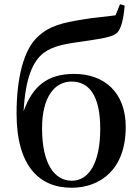

<svg xmlns="http://www.w3.org/2000/svg" viewBox="-20 -868 655 904"><path d="M318 -17C237 -17 178 -96 178 -264C178 -414 239 -484 317 -484C398 -484 452 -420 452 -262C452 -102 399 -17 318 -17ZM317 16C451 16 572 -69 572 -270C572 -432 472 -520 329 -520C205 -520 134 -464 91 -344C100 -501 134 -580 187 -620C232 -652 285 -662 383 -675C454 -686 510 -692 533 -715C552 -737 562 -782 567 -842L545 -848L524 -796C478 -789 418 -785 368 -776C276 -761 213 -747 159 -696C92 -636 58 -502 58 -334C58 -86 165 16 317 16Z"/></svg>

Font: Noto Serif JP SemiBold
Style: Regular
Weight: 600
Designer: Ryoko NISHIZUKA 西塚涼子 (kana & ideographs); Frank Grießhammer (Latin, Greek & Cyrillic); Wenlong ZHANG 张文龙 (bopomofo); San
Foundry: Adobe
Version: Version 2.001;hotconv 1.1.0;makeotfexe 2.6.0